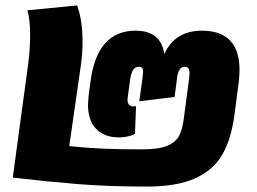

<svg xmlns="http://www.w3.org/2000/svg" viewBox="-20 -667 947 707"><path d="M27 -13 84 -433Q91 -489 91 -535Q91 -594 81 -629L264 -647Q284 -592 284 -513Q284 -473 278 -428L235 -129Q303 -122 362 -119.5Q421 -117 503 -117Q565 -117 596.5 -130.5Q628 -144 640 -168Q652 -192 657 -232L676 -375Q678 -391 678 -396Q678 -410 673.5 -415.5Q669 -421 660 -421Q637 -421 632 -380L623 -310L493 -294L505 -382L507 -402Q507 -413 503.5 -417Q500 -421 491 -421Q478 -421 470.5 -410Q463 -399 459 -373L450 -306Q448 -291 454 -283Q460 -275 470 -275Q476 -275 481 -276L477 -174Q451 -161 418 -161Q365 -161 334.5 -192Q304 -223 304 -281Q304 -289 306 -311L313 -365Q337 -554 479 -554Q573 -554 585 -468Q624 -554 724 -554Q792 -554 827 -518Q862 -482 862 -409Q862 -389 859 -363L843 -242Q831 -154 798.5 -97.5Q766 -41 699 -10.5Q632 20 521 20Q380 20 268.5 11Q157 2 27 -13Z"/></svg>

Font: FiraGO Heavy
Style: Italic
Weight: 900
Italic angle: -8°
Designer: bBox Type GmbH
Foundry: bBox Type GmbH
Version: Version 1.001